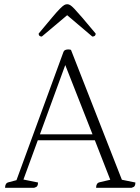

<svg xmlns="http://www.w3.org/2000/svg" viewBox="-20 -889 664 909"><path d="M4 0Q4 -22 20 -26L58 -36L280 -642Q283 -650 289.5 -652.5Q296 -655 303 -655Q309 -655 316 -653L557 -38L621 -25Q621 -14 617.5 -8.5Q614 -3 603 0H435Q435 -22 451 -26L502 -38L429 -225H159L91 -39L160 -25Q160 -14 156.5 -8.5Q153 -3 142 0ZM169 -253H418L289 -581ZM298 -869Q305 -869 312 -865Q319 -861 332 -847.5Q345 -834 369 -806Q393 -778 433 -730Q433 -716 417 -716L298 -817L178 -716Q163 -716 163 -730Q203 -778 226.5 -806Q250 -834 263.5 -847.5Q277 -861 284 -865Q291 -869 298 -869Z"/></svg>

Font: Petrona ExtraLight
Style: Regular
Weight: 200
Designer: Ringo R. Seeber
Foundry: Ringo R. Seeber
Version: Version 2.001; ttfautohint (v1.8.3)